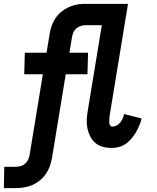

<svg xmlns="http://www.w3.org/2000/svg" viewBox="-37 -755 807 990"><path d="M-17 215 -15 105H45Q58 105 71 101Q84 97 93.5 88Q103 79 108.5 67Q114 55 116 42L184 -372H88L91 -483H203L219 -580Q222 -601 229 -621Q236 -641 248 -659.5Q260 -678 277 -692.5Q294 -707 314 -716.5Q334 -726 354.5 -730.5Q375 -735 395 -735H623L530 -169Q529 -163 528 -156.5Q527 -150 527 -144Q527 -138 526.5 -131.5Q526 -125 527 -119Q528 -113 531.5 -107.5Q535 -102 542 -102Q553 -102 564.5 -108Q576 -114 583.5 -124Q591 -134 596 -145Q601 -156 603 -167L693 -144Q689 -126 681.5 -108Q674 -90 664 -73Q654 -56 641 -40.5Q628 -25 611.5 -13.5Q595 -2 576 3Q557 8 539 8Q515 8 493 2Q471 -4 454.5 -18Q438 -32 428 -52Q418 -72 413.5 -94.5Q409 -117 410.5 -140.5Q412 -164 416 -187L488 -625H404Q391 -625 378.5 -621Q366 -617 356 -608Q346 -599 341 -587Q336 -575 334 -562L321 -483H417L414 -372H302L231 60Q227 82 219.5 103Q212 124 199 142.5Q186 161 167.5 176Q149 191 128.5 199.5Q108 208 86 211.5Q64 215 43 215Z"/></svg>

Font: Iosevka Etoile Extrabold
Style: Italic
Weight: 800
Italic angle: -9°
Designer: Belleve Invis
Foundry: Belleve Invis
Version: Version 22.1.2; ttfautohint (v1.8.4)